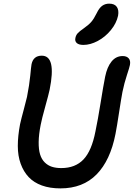

<svg xmlns="http://www.w3.org/2000/svg" viewBox="-20 -1019 733 1052"><path d="M437 -772.9Q412.1 -772.9 400.6 -783.2Q389.2 -793.5 393.1 -811Q396 -826.2 405.8 -836.9Q415.5 -847.7 439 -863.8Q466.8 -883.3 481 -900.1Q495.1 -917 509.8 -946.8Q523.9 -976.1 540.3 -987.5Q556.6 -999 578.1 -999Q607.9 -999 620.1 -981.2Q632.3 -963.4 627 -933.1Q618.2 -891.6 587.4 -854Q556.6 -816.4 515.9 -794.7Q475.1 -772.9 437 -772.9ZM311 13.2Q253.4 13.2 209.5 -2.7Q165.5 -18.6 137.2 -48.6Q108.9 -78.6 93.3 -121.8Q77.6 -165 77.6 -219.2Q77.6 -273.4 89.8 -337.9Q96.2 -367.2 110.4 -419.4Q124.5 -471.7 127.9 -487.8Q141.1 -555.2 145.8 -604.5Q150.4 -653.8 152.8 -667Q162.6 -713.9 209 -713.9Q289.6 -713.9 252 -527.8Q246.6 -502 227.8 -434.6Q209 -367.2 203.1 -335.9Q192.4 -282.2 191.9 -241Q191.4 -199.7 199.7 -172.9Q208 -146 225.1 -129.2Q242.2 -112.3 264.4 -105.2Q286.6 -98.1 315.9 -98.1Q392.6 -98.1 437.5 -145.5Q482.4 -192.9 502.9 -298.8Q516.1 -361.3 530.8 -453.1Q545.4 -544.9 556.2 -599.1Q566.9 -652.3 591.3 -682.1Q615.7 -711.9 651.9 -711.9Q674.3 -711.9 685.3 -699.2Q696.3 -686.5 691.9 -663.1Q689.5 -649.9 675.3 -607.2Q661.1 -564.5 650.9 -515.1Q644 -479 632.3 -402.1Q620.6 -325.2 612.8 -285.2Q584.5 -140.1 509.3 -63.5Q434.1 13.2 311 13.2Z"/></svg>

Font: Shantell Sans Normal
Style: Italic
Weight: 500
Italic angle: -11.31°
Designer: Stephen Nixon, Anya Danilova, Shantell Martin
Foundry: Arrow Type
Version: Version 1.006;[559af2be0]